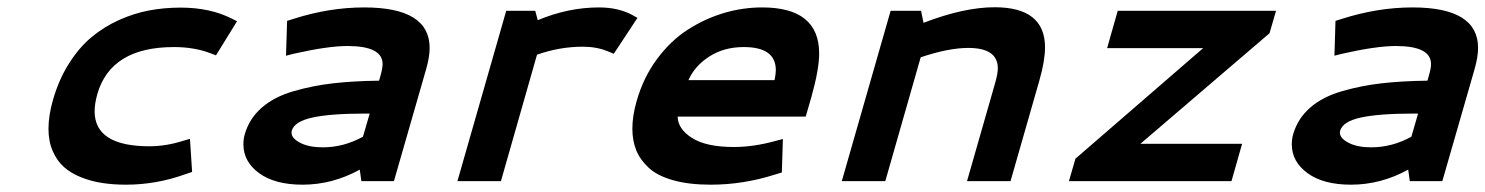

<svg xmlns="http://www.w3.org/2000/svg" viewBox="-20 -500 4100 530"><path d="M126.5 -225.1Q142.6 -280.8 170.4 -324.7Q198.2 -368.7 232.4 -397.2Q266.6 -425.8 308.3 -444.6Q350.1 -463.4 391.8 -471.2Q433.6 -479 478.5 -479Q560.1 -479 619.6 -448.7L634.3 -441.4L576.2 -347.2L559.6 -353.5Q515.6 -370.1 460.4 -370.1Q285.6 -370.1 248.5 -239.7Q241.2 -213.4 241.2 -192.9Q241.2 -96.2 392.6 -96.2Q437.5 -96.2 483.9 -110.8L504.4 -116.7L510.3 -25.4L490.2 -18.6Q410.6 9.8 327.6 9.8Q292.5 9.8 262.2 5.1Q231.9 0.5 204.1 -10.5Q176.3 -21.5 156.7 -38.8Q137.2 -56.2 125.5 -83Q113.8 -109.9 113.8 -144.5Q113.8 -181.2 126.5 -225.1Z M985.4 -479.5Q1166 -479.5 1166 -367.7Q1166 -342.8 1156.2 -308.6L1067.4 0H977.5L973.1 -31.7Q897.5 9.8 815.4 9.8Q738.8 9.8 695.3 -22Q651.9 -53.7 651.9 -101.6Q651.9 -116.7 655.8 -129.9Q668.5 -173.3 702.9 -203.1Q737.3 -232.9 790.5 -248.3Q843.8 -263.7 899.4 -270Q955.1 -276.4 1026.4 -277.3L1030.8 -293Q1036.1 -311.5 1036.1 -323.2Q1036.1 -373 939 -373Q885.3 -373 790.5 -351.6L769.5 -346.2L772.5 -442.4L791 -448.2Q889.2 -479.5 985.4 -479.5ZM981.9 -122.6 1000.5 -186.5H988.8Q892.1 -186.5 842.3 -175.5Q792.5 -164.6 785.2 -138.7Q784.7 -137.2 784.7 -133.8Q784.7 -118.2 808.8 -105.7Q833 -93.3 871.1 -93.3Q928.7 -93.3 981.9 -122.6Z M1464.4 -444.3Q1548.8 -479.5 1633.3 -479.5Q1687 -479.5 1725.6 -458.5L1739.7 -450.7L1674.3 -351.6L1657.7 -358.4Q1627 -371.1 1588.9 -371.1Q1525.4 -371.1 1462.4 -349.1L1362.8 0H1242.7L1377.4 -470.2H1457.5Z M2084 -479.5Q2241.2 -479.5 2241.2 -352.1Q2241.2 -308.6 2219.7 -231.9L2204.1 -178.2H1850.6Q1851.1 -144 1890.4 -119.1Q1929.7 -94.2 2005.9 -94.2Q2060.1 -94.2 2120.1 -110.8L2141.1 -116.2L2138.2 -23.9L2119.1 -18.1Q2031.7 9.8 1941.9 9.8Q1881.8 9.8 1838.4 -2.4Q1794.9 -14.6 1771 -36.6Q1747.1 -58.6 1736.3 -85.2Q1725.6 -111.8 1725.6 -144.5Q1725.6 -180.2 1737.3 -220.7Q1755.9 -286.1 1793.5 -336.9Q1831.1 -387.7 1878.7 -418.2Q1926.3 -448.7 1978.3 -464.1Q2030.3 -479.5 2084 -479.5ZM2033.2 -370.1Q1978.5 -370.1 1938 -344Q1897.5 -317.9 1880.4 -278.8H2118.2Q2121.6 -296.9 2121.6 -306.2Q2121.6 -370.1 2033.2 -370.1Z M2438.5 -470.2H2522.5L2529.3 -437Q2641.1 -480 2725.6 -480Q2864.7 -480 2864.7 -369.1Q2864.7 -332.5 2849.1 -277.8L2769.5 0H2649.4L2728 -274.4Q2734.4 -297.9 2734.4 -311.5Q2734.4 -367.7 2652.8 -367.7Q2598.1 -367.7 2521.5 -341.8L2423.8 0H2303.7Z M3065.4 -470.2H3502.4L3484.4 -408.2L3127.9 -103H3408.7L3379.4 0H2930.7L2948.7 -62L3301.3 -367.2H3036.1Z M3879.4 -479.5Q4060.1 -479.5 4060.1 -367.7Q4060.1 -342.8 4050.3 -308.6L3961.4 0H3871.6L3867.2 -31.7Q3791.5 9.8 3709.5 9.8Q3632.8 9.8 3589.4 -22Q3545.9 -53.7 3545.9 -101.6Q3545.9 -116.7 3549.8 -129.9Q3562.5 -173.3 3596.9 -203.1Q3631.3 -232.9 3684.6 -248.3Q3737.8 -263.7 3793.5 -270Q3849.1 -276.4 3920.4 -277.3L3924.8 -293Q3930.2 -311.5 3930.2 -323.2Q3930.2 -373 3833 -373Q3779.3 -373 3684.6 -351.6L3663.6 -346.2L3666.5 -442.4L3685.1 -448.2Q3783.2 -479.5 3879.4 -479.5ZM3876 -122.6 3894.5 -186.5H3882.8Q3786.1 -186.5 3736.3 -175.5Q3686.5 -164.6 3679.2 -138.7Q3678.7 -137.2 3678.7 -133.8Q3678.7 -118.2 3702.9 -105.7Q3727.1 -93.3 3765.1 -93.3Q3822.8 -93.3 3876 -122.6Z"/></svg>

Font: Cantarell
Style: Bold Italic
Weight: 700
Italic angle: -16°
Designer: Dave Crossland
Version: Version 1.004